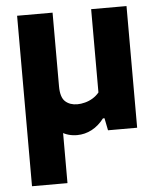

<svg xmlns="http://www.w3.org/2000/svg" viewBox="-54 -594 714 860"><g transform="rotate(-5 303.0 -163.5)"><path d="M276.5 9.5Q235 9.5 203.2 -11.8Q171.5 -33 153.5 -80Q135.5 -127 135.5 -204.5V-315.5H214.5V-215.5Q214.5 -166 235.2 -147Q256 -128 289.5 -128Q306 -128 324.2 -132.8Q342.5 -137.5 359 -147.5Q375.5 -157.5 388 -172.5V-547H547V0H416L405 -55H398Q374 -23.5 342.8 -7Q311.5 9.5 276.5 9.5ZM55 220V-546.5H214.5V220Z"/></g></svg>

Font: Encode Sans SC
Style: Bold
Weight: 700
Version: Version 3.002